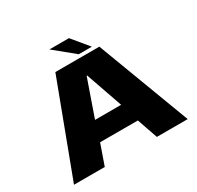

<svg xmlns="http://www.w3.org/2000/svg" viewBox="-172 -1015 1242 1213"><g transform="rotate(-30 449.5 -409.0)"><path d="M35.5 0 289.5 -675.5H610.5L865 0H640L588 -150H312.5L260 0ZM355.5 -288.5H546L452.5 -556.5H449ZM474 -699 328.5 -818H471L569.5 -699Z"/></g></svg>

Font: Anybody ExtraExpanded ExtraBold
Style: Regular
Weight: 800
Width: 8
Designer: Tyler Finck
Foundry: Etcetera Type Company
Version: Version 1.010; ttfautohint (v1.8.3) -l 8 -r 50 -G 200 -x 14 